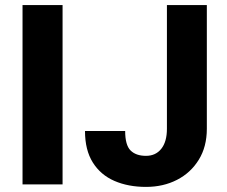

<svg xmlns="http://www.w3.org/2000/svg" viewBox="-20 -731 898 761"><path d="M228 -710.9V0H69.3V-710.9ZM641.6 -220.7V-710.9H799.8V-220.7Q799.8 -149.4 767.8 -97.7Q735.8 -45.9 681.4 -18.1Q627 9.8 558.6 9.8Q488.3 9.8 433.6 -13.9Q378.9 -37.6 347.9 -86.9Q316.9 -136.2 316.9 -211.9H476.1Q476.1 -155.8 497.6 -134.5Q519 -113.3 558.6 -113.3Q597.2 -113.3 619.4 -141.4Q641.6 -169.4 641.6 -220.7Z"/></svg>

Font: Vazirmatn UI ExtraBold
Style: Regular
Weight: 800
Designer: Saber Rastikerdar
Foundry: Saber Rastikerdar
Version: Version 33.003